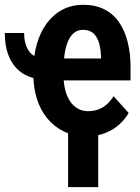

<svg xmlns="http://www.w3.org/2000/svg" viewBox="-41 -558 583 800"><path d="M-21 -420.4H59.6Q59.6 -371.6 81.3 -342.8Q103 -314 147.5 -314V-227.5Q92.8 -227.5 55.4 -251Q18.1 -274.4 -1.5 -317.6Q-21 -360.8 -21 -420.4ZM319.3 9.8Q266.6 9.8 225.6 -10Q184.6 -29.8 156 -64.7Q127.4 -99.6 112.8 -146Q98.1 -192.4 98.1 -246.1V-265.1Q98.1 -326.2 113 -376.2Q127.9 -426.3 155.3 -462.6Q182.6 -499 220.9 -518.6Q259.3 -538.1 306.2 -538.1Q355.5 -538.1 392.8 -519.5Q430.2 -501 454.3 -466.3Q478.5 -431.6 490.7 -384Q502.9 -336.4 502.9 -278.8V-223.1H154.8V-314.5H379.9V-324.7Q378.9 -346.7 374.8 -366.2Q370.6 -385.7 362.3 -401.1Q354 -416.5 340.1 -425Q326.2 -433.6 305.2 -433.6Q283.2 -433.6 267.8 -421.4Q252.4 -409.2 242.7 -386.7Q232.9 -364.3 228.3 -333.7Q223.6 -303.2 223.6 -265.1V-246.1Q223.6 -213.4 230.2 -185.5Q236.8 -157.7 250 -137.5Q263.2 -117.2 282.5 -106Q301.8 -94.7 326.7 -94.7Q360.4 -94.7 387 -110.6Q413.6 -126.5 432.1 -157.2L495.1 -87.4Q481.4 -63 457.3 -40.5Q433.1 -18.1 398.7 -4.2Q364.3 9.8 319.3 9.8ZM368.2 -47.4V221.7H242.7V-47.4Z"/></svg>

Font: Roboto Condensed SemiBold
Style: Regular
Weight: 600
Designer: Christian Robertson
Foundry: Google
Version: Version 3.008; 2023